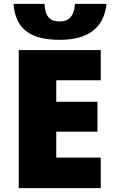

<svg xmlns="http://www.w3.org/2000/svg" viewBox="-20 -973 589 993"><path d="M531 -953H368C363 -884 332 -862 289 -862C242 -862 214 -882 210 -953H50C59 -828 132 -767 289 -767C452 -767 519 -843 531 -953ZM501 0V-158H271V-292H484V-447H271V-558H501V-714H77V0Z"/></svg>

Font: Noto Sans UI Black
Style: Regular
Weight: 900
Designer: Monotype Design Team
Foundry: Monotype Imaging Inc.
Version: Version 1.901